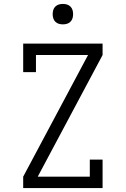

<svg xmlns="http://www.w3.org/2000/svg" viewBox="-20 -957 640 977"><path d="M98 0V-58L428 -677H163V-590H98V-735H502V-677L172 -58H437V-145H502V0ZM300 -833Q289 -833 279 -836Q269 -839 261.5 -846.5Q254 -854 251 -864Q248 -874 248 -885Q248 -896 251 -906Q254 -916 261.5 -923.5Q269 -931 279 -934Q289 -937 300 -937Q311 -937 321 -934Q331 -931 338.5 -923.5Q346 -916 349 -906Q352 -896 352 -885Q352 -874 349 -864Q346 -854 338.5 -846.5Q331 -839 321 -836Q311 -833 300 -833Z"/></svg>

Font: Iosevka Etoile Light
Style: Regular
Weight: 300
Designer: Belleve Invis
Foundry: Belleve Invis
Version: Version 25.0.1; ttfautohint (v1.8.4)